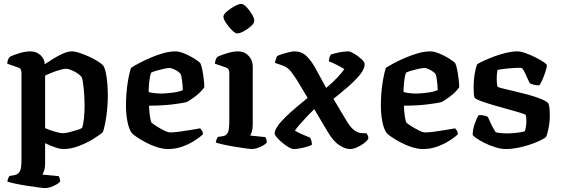

<svg xmlns="http://www.w3.org/2000/svg" viewBox="-20 -763 2881 983"><path d="M212 200Q203 200 176.5 196.5Q150 193 117.5 188Q85 183 57.5 177Q30 171 18 167Q18 159 21.5 151Q25 143 28 138L56 133Q72 130 81 115.5Q90 101 90 54V-391Q90 -399 86.5 -406.5Q83 -414 74 -417L17 -437Q18 -451 22 -459.5Q26 -468 30 -472Q47 -481 78.5 -490.5Q110 -500 135 -500Q166 -500 187 -481Q208 -462 209 -434Q228 -447 253 -462.5Q278 -478 303 -489Q328 -500 348 -500Q363 -500 386.5 -492.5Q410 -485 435 -473.5Q460 -462 480 -449.5Q500 -437 509 -427Q518 -411 523 -384.5Q528 -358 530 -329Q532 -300 532 -276Q532 -220 524.5 -168.5Q517 -117 507 -87Q491 -72 457.5 -51.5Q424 -31 383.5 -15.5Q343 0 305 0Q287 0 261 -9Q235 -18 211 -30V74Q211 95 206 110Q201 125 197 131L281 139Q283 143 285.5 150Q288 157 288 166Q282 174 268 182Q254 190 238.5 195Q223 200 212 200ZM303 -81Q314 -81 334 -86Q354 -91 373.5 -97Q393 -103 400 -108Q407 -126 410 -158Q413 -190 413 -219Q413 -267 408.5 -310.5Q404 -354 399 -367Q394 -375 379.5 -385.5Q365 -396 347 -403.5Q329 -411 317 -411Q308 -411 288 -405.5Q268 -400 246.5 -391.5Q225 -383 211 -376V-107Q233 -97 261 -89Q289 -81 303 -81Z M840 0Q813 0 782.5 -10Q752 -20 725 -34.5Q698 -49 678.5 -62.5Q659 -76 654 -83Q640 -102 632.5 -140.5Q625 -179 625 -222Q625 -281 633 -334.5Q641 -388 651 -416Q665 -425 691 -439Q717 -453 749.5 -467Q782 -481 815.5 -490.5Q849 -500 879 -500Q897 -500 923 -489.5Q949 -479 972.5 -464.5Q996 -450 1006 -439Q1011 -429 1015.5 -406.5Q1020 -384 1023 -359Q1026 -334 1026 -316Q1008 -291 981 -270.5Q954 -250 937 -241Q912 -234 859 -228Q806 -222 743 -222Q744 -190 748 -165Q752 -140 756 -135Q761 -130 779.5 -118Q798 -106 819 -95.5Q840 -85 852 -85Q869 -85 899 -89Q929 -93 959 -98Q989 -103 1005 -106Q1009 -102 1014 -94.5Q1019 -87 1019 -75Q1003 -60 975.5 -42.5Q948 -25 913.5 -12.5Q879 0 840 0ZM809 -284Q838 -285 869.5 -289.5Q901 -294 916 -302Q916 -313 914.5 -329.5Q913 -346 910.5 -361.5Q908 -377 905 -384Q902 -389 891.5 -396.5Q881 -404 868.5 -409.5Q856 -415 848 -415Q839 -415 820 -411Q801 -407 782 -401.5Q763 -396 754 -391Q747 -373 744 -344Q741 -315 741 -292Q753 -288 772.5 -286Q792 -284 809 -284Z M1271 0Q1262 0 1236.5 -3.5Q1211 -7 1180.5 -12Q1150 -17 1123.5 -23Q1097 -29 1085 -33Q1085 -40 1088.5 -48.5Q1092 -57 1095 -62L1122 -66Q1138 -69 1146 -83Q1154 -97 1154 -146V-391Q1154 -411 1138 -417L1080 -437Q1083 -461 1093 -472Q1111 -481 1142.5 -490.5Q1174 -500 1199 -500Q1231 -500 1252.5 -477.5Q1274 -455 1274 -423V-126Q1274 -105 1269.5 -90Q1265 -75 1261 -69L1339 -61Q1341 -57 1343.5 -50Q1346 -43 1346 -34Q1341 -26 1327 -18Q1313 -10 1297.5 -5Q1282 0 1271 0ZM1194 -592Q1184 -592 1167.5 -608.5Q1151 -625 1137.5 -645Q1124 -665 1124 -678Q1124 -689 1142 -704.5Q1160 -720 1181.5 -731.5Q1203 -743 1215 -743Q1227 -743 1242.5 -726.5Q1258 -710 1270 -689.5Q1282 -669 1282 -656Q1282 -645 1266 -630Q1250 -615 1229 -603.5Q1208 -592 1194 -592Z M1485 0Q1473 0 1456.5 -10Q1440 -20 1424 -33.5Q1408 -47 1397 -60Q1386 -73 1386 -79Q1386 -95 1401.5 -117.5Q1417 -140 1443 -165Q1469 -190 1498.5 -215Q1528 -240 1555 -262L1499 -355Q1486 -375 1469.5 -397Q1453 -419 1423 -429L1388 -441Q1389 -452 1393 -462.5Q1397 -473 1399 -476Q1408 -481 1425.5 -486.5Q1443 -492 1460.5 -496Q1478 -500 1487 -500Q1524 -500 1548 -477Q1572 -454 1592 -419L1650 -313Q1682 -339 1707.5 -366.5Q1733 -394 1743 -409Q1728 -419 1703 -431.5Q1678 -444 1664 -449Q1665 -471 1674 -484Q1682 -487 1699 -491Q1716 -495 1734 -497.5Q1752 -500 1763 -500Q1773 -500 1793.5 -488Q1814 -476 1830.5 -460.5Q1847 -445 1847 -435Q1847 -410 1822.5 -380Q1798 -350 1761 -318Q1724 -286 1687 -257L1755 -143Q1776 -108 1796 -94.5Q1816 -81 1836 -81H1856Q1859 -77 1862.5 -70.5Q1866 -64 1866 -54Q1860 -42 1843.5 -29.5Q1827 -17 1807.5 -8.5Q1788 0 1772 0Q1748 0 1718.5 -18.5Q1689 -37 1659 -86L1589 -204Q1567 -183 1546.5 -161Q1526 -139 1510.5 -121Q1495 -103 1490 -94Q1501 -87 1526.5 -75.5Q1552 -64 1568 -58Q1571 -53 1574 -43Q1577 -33 1577 -22Q1563 -14 1534 -7Q1505 0 1485 0Z M2145 0Q2118 0 2087.5 -10Q2057 -20 2030 -34.5Q2003 -49 1983.5 -62.5Q1964 -76 1959 -83Q1945 -102 1937.5 -140.5Q1930 -179 1930 -222Q1930 -281 1938 -334.5Q1946 -388 1956 -416Q1970 -425 1996 -439Q2022 -453 2054.5 -467Q2087 -481 2120.5 -490.5Q2154 -500 2184 -500Q2202 -500 2228 -489.5Q2254 -479 2277.5 -464.5Q2301 -450 2311 -439Q2316 -429 2320.5 -406.5Q2325 -384 2328 -359Q2331 -334 2331 -316Q2313 -291 2286 -270.5Q2259 -250 2242 -241Q2217 -234 2164 -228Q2111 -222 2048 -222Q2049 -190 2053 -165Q2057 -140 2061 -135Q2066 -130 2084.5 -118Q2103 -106 2124 -95.5Q2145 -85 2157 -85Q2174 -85 2204 -89Q2234 -93 2264 -98Q2294 -103 2310 -106Q2314 -102 2319 -94.5Q2324 -87 2324 -75Q2308 -60 2280.5 -42.5Q2253 -25 2218.5 -12.5Q2184 0 2145 0ZM2114 -284Q2143 -285 2174.5 -289.5Q2206 -294 2221 -302Q2221 -313 2219.5 -329.5Q2218 -346 2215.5 -361.5Q2213 -377 2210 -384Q2207 -389 2196.5 -396.5Q2186 -404 2173.5 -409.5Q2161 -415 2153 -415Q2144 -415 2125 -411Q2106 -407 2087 -401.5Q2068 -396 2059 -391Q2052 -373 2049 -344Q2046 -315 2046 -292Q2058 -288 2077.5 -286Q2097 -284 2114 -284Z M2571 0Q2545 0 2516 -9Q2487 -18 2461 -31Q2435 -44 2418 -56Q2401 -68 2400 -73Q2400 -99 2410 -128Q2420 -157 2431 -174Q2448 -174 2460.5 -171Q2473 -168 2478 -164Q2484 -149 2495.5 -125.5Q2507 -102 2518 -86Q2528 -83 2544.5 -81.5Q2561 -80 2573 -80Q2595 -80 2621 -82.5Q2647 -85 2667 -91Q2670 -98 2672.5 -113.5Q2675 -129 2675 -143Q2675 -160 2672 -174Q2669 -178 2643 -186Q2617 -194 2580 -204Q2543 -214 2505.5 -225Q2468 -236 2441 -246Q2414 -256 2409 -264Q2406 -275 2405.5 -290Q2405 -305 2405 -322Q2405 -352 2410 -383Q2415 -414 2423 -434Q2435 -442 2459 -453Q2483 -464 2513 -475Q2543 -486 2573.5 -493Q2604 -500 2629 -500Q2646 -500 2671 -491Q2696 -482 2721 -469.5Q2746 -457 2763 -445.5Q2780 -434 2780 -429Q2780 -420 2773.5 -399Q2767 -378 2758 -357Q2749 -336 2741 -326Q2723 -326 2710 -330Q2697 -334 2692 -337Q2677 -370 2666 -393Q2655 -416 2647 -416Q2616 -416 2580 -412.5Q2544 -409 2527 -405Q2525 -395 2524 -382.5Q2523 -370 2523 -360Q2523 -334 2527 -319Q2530 -316 2554.5 -310Q2579 -304 2613.5 -296Q2648 -288 2684.5 -278Q2721 -268 2749.5 -256.5Q2778 -245 2788 -233Q2792 -223 2793.5 -206.5Q2795 -190 2795 -174Q2795 -141 2788.5 -107Q2782 -73 2775 -61Q2760 -49 2725 -34.5Q2690 -20 2648 -10Q2606 0 2571 0Z"/></svg>

Font: Texturina SemiBold
Style: Regular
Weight: 600
Designer: Guillermo Torres Carreño
Foundry: Omnibus-Type
Version: Version 1.002; ttfautohint (v1.8.3)